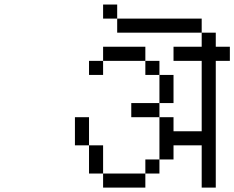

<svg xmlns="http://www.w3.org/2000/svg" viewBox="-20 -895 1040 852"><path d="M1000 -625V-687.5H937.5V-750H875V-687.5H750V-625H875V-312.5H750V-375H687.5V-187.5H625V-125H437.5V-62.5H625V-125H687.5V-187.5H750V-250H875V-62.5H937.5V-625ZM437.5 -125Q437.5 -125 437.5 -250H375Q375 -250 375 -125ZM375 -250Q375 -250 375 -375H312.5Q312.5 -375 312.5 -250ZM687.5 -375V-437.5H562.5V-375ZM687.5 -437.5H750Q750 -437.5 750 -562.5H687.5Q687.5 -562.5 687.5 -437.5ZM687.5 -562.5V-625H625V-562.5ZM437.5 -625H375V-562.5H437.5ZM437.5 -625H625V-687.5H437.5ZM875 -750V-812.5H500V-750ZM500 -812.5V-875H437.5V-812.5Z"/></svg>

Font: BFUnifontExMono
Style: Regular
Weight: 500
Version: Version 15.0.06